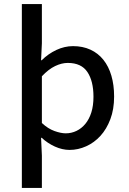

<svg xmlns="http://www.w3.org/2000/svg" viewBox="-20 -729 640 949"><path d="M88 200V-709H187V-515L183 -431H186Q218 -463 258.5 -482Q299 -501 341 -501Q389 -501 427 -483.5Q465 -466 491 -433.5Q517 -401 530.5 -355Q544 -309 544 -252Q544 -189 525.5 -140Q507 -91 476.5 -57.5Q446 -24 406 -6Q366 12 324 12Q288 12 251.5 -4.5Q215 -21 186 -48H183L187 40V200ZM305 -70Q333 -70 358 -82Q383 -94 402 -117Q421 -140 431.5 -173.5Q442 -207 442 -251Q442 -328 412 -373Q382 -418 315 -418Q285 -418 252.5 -402.5Q220 -387 187 -352V-121Q217 -93 249 -81.5Q281 -70 305 -70Z"/></svg>

Font: SauceCodePro Nerd Font Mono
Style: Regular
Weight: 500
Monospace: yes
Designer: Paul D. Hunt, Teo Tuominen
Foundry: Adobe Systems Incorporated
Version: Version 2.030;PS 1.000;hotconv 16.6.51;makeotf.lib2.5.65220;